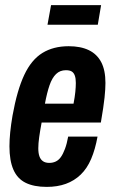

<svg xmlns="http://www.w3.org/2000/svg" viewBox="-20 -720 447 752"><path d="M163 12Q113 12 80.5 -4Q48 -20 32.5 -55.5Q17 -91 17 -147Q17 -172 20 -202Q23 -232 29 -267Q47 -367 75 -426.5Q103 -486 146 -512.5Q189 -539 249 -539Q296 -539 328 -523.5Q360 -508 376.5 -476.5Q393 -445 393 -395Q393 -372 389.5 -338Q386 -304 375 -240H143Q137 -208 133.5 -183Q130 -158 130 -139Q130 -120 134.5 -107.5Q139 -95 148.5 -88.5Q158 -82 173 -82Q187 -82 198.5 -87.5Q210 -93 218.5 -105Q227 -117 234.5 -137Q242 -157 247 -185H362Q353 -135 337 -97.5Q321 -60 296 -36Q271 -12 238 0Q205 12 163 12ZM156 -314H268Q273 -340 275 -360Q277 -380 277 -395Q277 -413 273 -424Q269 -435 261 -440Q253 -445 238 -445Q215 -445 199.5 -430Q184 -415 174 -386Q164 -357 156 -314ZM166 -623 180 -700H376L363 -623Z"/></svg>

Font: Archivo ExtraCondensed
Style: Bold Italic
Weight: 700
Width: 2
Italic angle: -10°
Designer: Hector Gatti
Foundry: Omnibus-Type
Version: Version 2.001